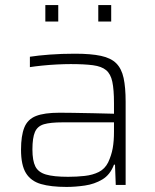

<svg xmlns="http://www.w3.org/2000/svg" viewBox="-20 -730 613 758"><path d="M243 8Q181 8 141.5 -3.5Q102 -15 82.5 -46.5Q63 -78 63 -139Q63 -194 76 -226.5Q89 -259 122 -272Q155 -285 215 -285Q230 -285 267 -284.5Q304 -284 348.5 -283Q393 -282 430 -281V-323Q430 -376 423.5 -407Q417 -438 399 -453Q381 -468 347 -472.5Q313 -477 259 -477Q235 -477 205 -475.5Q175 -474 146 -471Q117 -468 98 -465V-506Q130 -511 176.5 -514.5Q223 -518 276 -518Q339 -518 378.5 -509.5Q418 -501 439 -480Q460 -459 468 -422Q476 -385 476 -328V0H437L434 -80H430Q415 -40 384 -21.5Q353 -3 315 2.5Q277 8 243 8ZM249 -32Q283 -32 314.5 -35.5Q346 -39 370 -51Q394 -63 407 -89Q420 -117 425 -145Q430 -173 430 -210V-247H227Q179 -247 153.5 -239.5Q128 -232 118 -209Q108 -186 108 -140Q108 -96 119.5 -73Q131 -50 161.5 -41Q192 -32 249 -32ZM159 -645V-710H210V-645ZM368 -645V-710H419V-645Z"/></svg>

Font: Saira ExtraLight
Style: Regular
Weight: 200
Designer: Hector Gatti with collaboration of the Omnibus-Type team
Foundry: Omnibus-Type
Version: Version 1.100; ttfautohint (v1.8.3)